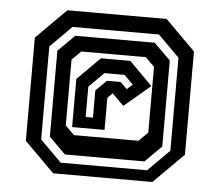

<svg xmlns="http://www.w3.org/2000/svg" viewBox="-46 -765 783 684"><g transform="rotate(5 345.5 -422.5)"><path d="M168 -131 61 -238V-607L168 -714H523L630 -607V-238L523 -131ZM191.5 -171H500.5L577 -247.5V-580L500.5 -656.5H191.5L115 -580V-247.5ZM204 -201.5 145 -260V-567.5L204 -626H488L547 -567.5V-260L488 -201.5ZM230 -273H461L493 -305V-540L461 -572H230L198 -540V-305ZM221 -301V-473L302 -554H407L489.5 -471L396 -392L350 -438H359L337 -416V-301ZM266 -341H292V-438.5L330.5 -476H379.5L403 -452.5L423 -470.5L391 -502.5H319L266 -449.5Z"/></g></svg>

Font: Tourney Thin SemiBold
Style: Regular
Weight: 600
Version: Version 1.015